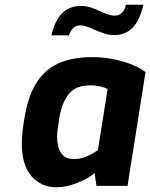

<svg xmlns="http://www.w3.org/2000/svg" viewBox="-20 -784 634 810"><path d="M72 -179Q72 -224 84 -291Q105 -420 172.5 -481.5Q240 -543 368 -543Q435 -543 496 -525.5Q557 -508 594 -480L518 0H387L379 -54Q354 -32 307.5 -13Q261 6 218 6Q154 6 113 -40.5Q72 -87 72 -179ZM393 -150 434 -408Q425 -414 404.5 -419Q384 -424 360 -424Q301 -424 271 -388.5Q241 -353 229 -280Q221 -230 221 -206Q221 -163 238 -138Q255 -113 290 -113Q319 -113 343 -123Q367 -133 393 -150ZM321 -759Q344 -759 363.5 -752.5Q383 -746 406 -735Q444 -718 463 -718Q482 -718 494.5 -730Q507 -742 511 -764H585Q569 -697 539 -666.5Q509 -636 462 -636Q441 -636 422.5 -642Q404 -648 375 -660Q360 -667 345 -672Q330 -677 319 -677Q301 -677 288.5 -665Q276 -653 271 -635H197Q225 -759 321 -759Z"/></svg>

Font: Exo
Style: Bold Italic
Weight: 700
Italic angle: -9°
Designer: Natanael Gama
Foundry: Natanael Gama
Version: Version 1.500; ttfautohint (v1.6)